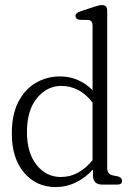

<svg xmlns="http://www.w3.org/2000/svg" viewBox="-20 -750 529 780"><path d="M28 -208Q28 -284 54.2 -335.5Q80.5 -387 125.2 -413.2Q170 -439.5 224 -439.5Q263.5 -439.5 297.2 -424.5Q331 -409.5 356 -383.5V-644Q356 -657 351.8 -662.5Q347.5 -668 337.5 -669L302.5 -669.5Q286.5 -672.5 286.5 -685Q286.5 -697 305.5 -703.5L361.5 -722Q375 -726.5 382 -728Q389 -729.5 394.5 -729.5Q415.5 -729.5 415.5 -706.5V-68Q415.5 -42 438.5 -37.5L460.5 -33Q476 -28 476 -15.5Q476 0 456.5 0H396Q357.5 0 357.5 -39.5V-61.5Q327 -27.5 288.2 -8.8Q249.5 10 206.5 10Q127.5 10 77.8 -48.5Q28 -107 28 -208ZM89.5 -214Q89.5 -128.5 128.8 -79.8Q168 -31 227 -31Q266 -31 298.2 -49.2Q330.5 -67.5 356 -99.5V-333Q331 -367 298.2 -384Q265.5 -401 229 -401Q171 -401 130.2 -351.5Q89.5 -302 89.5 -214Z"/></svg>

Font: Fraunces 144pt S100 Light
Style: Regular
Weight: 300
Version: Version 1.000; ttfautohint (v1.8.3)